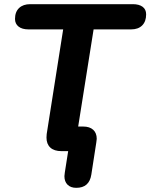

<svg xmlns="http://www.w3.org/2000/svg" viewBox="-20 -725 721 921"><path d="M289 120Q290 111 291 102L307 0H275Q240 0 221.5 -17Q203 -34 203 -65Q203 -76 204 -82L283 -584H117Q86 -584 69 -597.5Q52 -611 52 -634Q52 -668 71.5 -686.5Q91 -705 125 -705H617Q647 -705 664 -692.5Q681 -680 681 -656Q681 -622 662 -603Q643 -584 609 -584H429L355 -118H379Q410 -118 427 -102.5Q444 -87 444 -59Q443 -51 442 -42L418 113Q408 176 346 176Q319 176 304 161Q289 146 289 120Z"/></svg>

Font: SN Pro Bold
Style: Bold Italic
Weight: 700
Italic angle: -9°
Designer: Tobias Whetton
Foundry: Supernotes
Version: Version 1.003